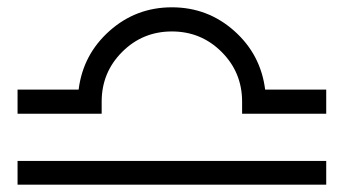

<svg xmlns="http://www.w3.org/2000/svg" viewBox="-20 -508 940 525"><path d="M28 -68V-3H872V-68ZM872 -263V-197H642V-230Q642 -310 586 -366Q530 -422 450 -422Q370 -422 314 -366Q258 -310 258 -230V-197H28V-263H195Q207 -359 279.5 -423.5Q352 -488 450 -488Q548 -488 620.5 -423.5Q693 -359 705 -263Z"/></svg>

Font: Astronomicon
Style: Regular
Weight: 400
Version: Version 1.1